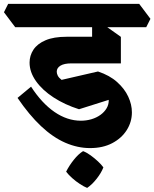

<svg xmlns="http://www.w3.org/2000/svg" viewBox="-76 -674 773 961"><path d="M374.8 67.2Q312.5 67.2 250.8 40.4Q189 13.5 129.4 -42.6Q69.8 -98.8 11.8 -184L79.5 -240.2Q133 -157.5 196.8 -113.6Q260.5 -69.8 329 -69.8Q356 -69.8 381.5 -77.2Q407 -84.8 426.8 -99Q446.5 -113.2 457.8 -132.4Q469 -151.5 468.2 -174.2L319.5 -127.2Q247.8 -150 191.8 -186.5Q135.8 -223 103.9 -268.2Q72 -313.5 72 -360.5Q72 -396 91.5 -425.5Q111 -455 152.1 -472.5Q193.2 -490 257 -490H436.2L529 -356.8H281.2Q245.8 -356.8 226.9 -345.5Q208 -334.2 208 -315Q208 -305.8 213.2 -295.2Q218.5 -284.8 232.2 -274.2L414.5 -316.2Q473 -296.8 510.4 -263.1Q547.8 -229.5 566 -190Q584.2 -150.5 584.2 -111.8Q584.2 -63.8 558.4 -22.9Q532.5 18 485.6 42.6Q438.8 67.2 374.8 67.2ZM0 -538 -56.2 -612.8 -35.2 -654.5H620.8L677 -579.8L656 -538ZM529 -356.8 385 -373V-589.8L424.5 -563.8L529 -489.5ZM360.2 266.5Q344.2 260.2 323.8 246.9Q303.2 233.5 284.9 217Q266.5 200.5 255 185.2Q270.2 154.8 293.4 125.8Q316.5 96.8 339.8 82.5Q358.5 89.5 378.1 103.9Q397.8 118.2 414.8 134.2Q431.8 150.2 441.5 163.8Q430.8 191.5 407.6 220.9Q384.5 250.2 360.2 266.5Z"/></svg>

Font: Eczar
Style: Regular
Weight: 400
Designer: Vaibhav Singh
Foundry: Rosetta Type Foundry
Version: Version 2.000